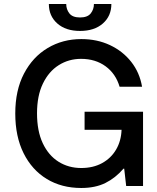

<svg xmlns="http://www.w3.org/2000/svg" viewBox="-20 -932 789 962"><path d="M387.1 9.9Q288.7 9.9 214.3 -35.3Q139.9 -80.6 98.2 -164.4Q56.5 -248.2 56.5 -363.3Q56.5 -479.4 100.1 -563Q143.8 -646.7 218.9 -691.4Q294 -736.2 387.8 -736.2Q466.6 -736.2 530.9 -706Q595.2 -675.8 637.4 -622.2Q679.7 -568.5 691.8 -497.5H579.2Q560 -562.5 509.1 -599.8Q458.1 -637.1 386 -637.1Q324.6 -637.1 274.5 -605.6Q224.4 -574.2 195 -513.3Q165.5 -452.4 165.5 -364Q165.5 -275.6 194.2 -214.5Q223 -153.4 273.1 -121.8Q323.2 -90.2 387.1 -90.2Q446.7 -90.2 491.5 -114.7Q536.2 -139.2 561.6 -182.4Q587 -225.5 589.1 -281.6H403.8V-372.2H696.7V0H612.2L602.3 -87H598.7Q558.9 -40.5 508.3 -15.3Q457.7 9.9 387.1 9.9ZM450.6 -911.9H538Q538 -851.9 495.6 -814.5Q453.1 -777 381 -777Q309.3 -777 267 -814.5Q224.8 -851.9 224.8 -911.9H311.8Q311.8 -885.3 327.6 -864.9Q343.4 -844.5 381 -844.5Q418.3 -844.5 434.5 -864.7Q450.6 -884.9 450.6 -911.9Z"/></svg>

Font: Inter Zeller Medium
Style: Regular
Weight: 500
Designer: Rasmus Andersson; Joe Bland
Foundry: zeller
Version: Version 3.015;git-dec3a8cb1